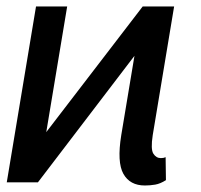

<svg xmlns="http://www.w3.org/2000/svg" viewBox="-20 -566 624 596"><path d="M97.7 0 40 -46.9 422.9 -545.9 478.5 -499ZM1 0 91.8 -545.9H188.5L97.7 0ZM429.7 9.8Q383.3 9.8 363 -26.4Q342.8 -62.5 356.4 -146.5L422.9 -545.9H520.5L454.1 -146.5Q447.3 -102.5 456.1 -88.9Q464.8 -75.2 479.5 -75.2Q488.3 -75.2 494.1 -78.1L495.1 -6.8Q477.5 4.4 461.7 7.1Q445.8 9.8 429.7 9.8Z"/></svg>

Font: Inter Tight
Style: Italic
Weight: 400
Italic angle: -9.39999°
Designer: Rasmus Andersson
Foundry: rsms
Version: Version 3.002